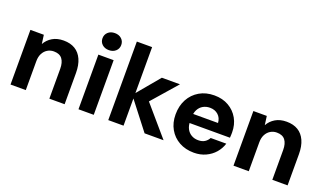

<svg xmlns="http://www.w3.org/2000/svg" viewBox="-71 -1183 2806 1654"><g transform="rotate(20 1332.0 -356.0)"><path d="M65 0V-501H188L199 -420Q222 -462 264.5 -487.5Q307 -513 367 -513Q429 -513 472 -487Q515 -461 538 -410Q561 -359 561 -286V0H421V-273Q421 -332 396.5 -364Q372 -396 319 -396Q287 -396 261 -380Q235 -364 220 -335Q205 -306 205 -265V0Z M688 0V-501H828V0ZM759 -568Q721 -568 697 -590Q673 -612 673 -646Q673 -680 697 -702Q721 -724 759 -724Q797 -724 821 -702Q845 -680 845 -646Q845 -612 821 -590Q797 -568 759 -568Z M1294 0 1081 -275 1270 -501H1436L1187 -216V-327L1468 0ZM961 0V-720H1101V0Z M1749 12Q1672 12 1613.5 -20.5Q1555 -53 1522 -111Q1489 -169 1489 -245Q1489 -324 1521.5 -384Q1554 -444 1612.5 -478.5Q1671 -513 1749 -513Q1824 -513 1880.5 -480.5Q1937 -448 1968.5 -392Q2000 -336 2000 -264Q2000 -254 1999.5 -242Q1999 -230 1998 -216H1589V-300H1858Q1855 -346 1825 -373Q1795 -400 1749 -400Q1715 -400 1687 -384.5Q1659 -369 1643 -338.5Q1627 -308 1627 -260V-231Q1627 -192 1642 -163Q1657 -134 1684.5 -118Q1712 -102 1747 -102Q1783 -102 1806.5 -117Q1830 -132 1843 -157H1986Q1971 -109 1938 -71Q1905 -33 1856.5 -10.5Q1808 12 1749 12Z M2109 0V-501H2232L2243 -420Q2266 -462 2308.5 -487.5Q2351 -513 2411 -513Q2473 -513 2516 -487Q2559 -461 2582 -410Q2605 -359 2605 -286V0H2465V-273Q2465 -332 2440.5 -364Q2416 -396 2363 -396Q2331 -396 2305 -380Q2279 -364 2264 -335Q2249 -306 2249 -265V0Z"/></g></svg>

Font: DM Sans 17pt ExtraBold
Style: Regular
Weight: 800
Version: Version 4.004;gftools[0.9.30]